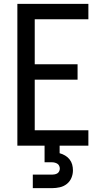

<svg xmlns="http://www.w3.org/2000/svg" viewBox="-20 -755 540 995"><path d="M70 0V-735H438V-655H160V-422H382V-342H160V-80H438V0ZM150 220V150H250Q257 150 264 148.5Q271 147 277 143.5Q283 140 286.5 133Q290 126 290 119Q290 112 287 105Q284 98 278 94Q272 90 264.5 88Q257 86 250 86H211V0H289V39Q304 43 317.5 51Q331 59 340.5 71Q350 83 354 97.5Q358 112 358 128Q358 148 350 167Q342 186 326 198.5Q310 211 290 215.5Q270 220 250 220Z"/></svg>

Font: Iosevka Fixed Medium
Style: Regular
Weight: 500
Monospace: yes
Designer: Belleve Invis
Foundry: Belleve Invis
Version: Version 32.3.0